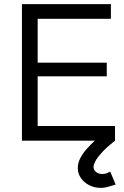

<svg xmlns="http://www.w3.org/2000/svg" viewBox="-20 -680 600 928"><path d="M516 -589H162V-377H496V-311H162V-71H536V0Q494 33 471.5 58Q449 83 440.5 100Q432 117 432 126Q432 142 444.5 151.5Q457 161 474 161Q481 161 488.5 159.5Q496 158 503 154L513 150L539 212L509 221Q488 228 467 228Q436 228 411 215Q386 202 371 180.5Q356 159 356 133Q356 108 368 84.5Q380 61 399 40Q418 19 438 0H86V-660H516Z"/></svg>

Font: Nata Sans
Style: Regular
Weight: 400
Designer: Daniel Uzquiano Cruz
Version: Version 1.001